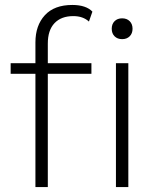

<svg xmlns="http://www.w3.org/2000/svg" viewBox="-20 -755 627 775"><path d="M349 -500V-457H173V0H123V-457H23V-500H123V-584Q123 -652 161 -693.5Q199 -735 272 -735Q300 -735 320.5 -728Q341 -721 353 -708L339 -668Q315 -690 276 -690Q227 -690 200 -661.5Q173 -633 173 -579V-500ZM473 -597Q454 -597 442.5 -608.5Q431 -620 431 -639Q431 -658 442.5 -669.5Q454 -681 473 -681Q492 -681 503.5 -669.5Q515 -658 515 -639Q515 -620 503.5 -608.5Q492 -597 473 -597ZM498 -500V0H448V-500Z"/></svg>

Font: Work Sans Light
Style: Regular
Weight: 300
Designer: Wei Huang
Foundry: Wei Huang
Version: Version 2.012; ttfautohint (v1.8.3)